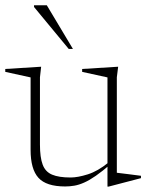

<svg xmlns="http://www.w3.org/2000/svg" viewBox="-25 -697 556 728"><path d="M126.5 -148.5Q126.5 -100 136.8 -72.8Q147 -45.5 172.5 -34.8Q198 -24 242.5 -24Q270 -24 308 -36Q346 -48 386.5 -81L395.5 -75.5Q363 -47.5 338.5 -30.5Q314 -13.5 294.2 -4.8Q274.5 4 257 7Q239.5 10 222 10Q150.5 10 120.8 -22.8Q91 -55.5 91 -129V-403.5L-5 -424.5V-435.5L131 -444L126.5 -404ZM382.5 10.5V-71.5V-403.5L286.5 -424.5V-435.5L423 -444L418 -404V-42Q422.5 -41.5 434 -40Q445.5 -38.5 460.2 -36.8Q475 -35 488.2 -33.2Q501.5 -31.5 509.5 -30.5V-21.5L387 10.5ZM251.5 -511.5H235.5L104 -670.5V-677H152.5Z"/></svg>

Font: Newsreader 24pt ExtraLight
Style: Regular
Weight: 250
Designer: Hugues Gentile
Foundry: Production Type
Version: Version 1.003